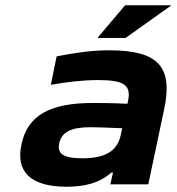

<svg xmlns="http://www.w3.org/2000/svg" viewBox="-20 -700 671 729"><path d="M396 -509C330 -509 273 -501 195 -486L173 -378C237 -389 295 -396 353 -396C451 -396 479 -377 466 -316L464 -306C402 -309 357 -309 332 -309C167 -309 85 -260 62 -154C38 -49 95 9 233 9C304 9 359 -6 403 -45H409L399 0H543L603 -284C637 -443 585 -509 396 -509ZM205 -157C215 -199 250 -217 324 -217C347 -217 400 -215 444 -213L438 -186C426 -128 381 -99 293 -99C219 -99 196 -117 205 -157ZM350 -556H457L631 -680H455Z"/></svg>

Font: LT Wave Bold
Style: Italic
Weight: 700
Designer: Daniel Lyons
Version: Version 2.5 (Glyphs App)